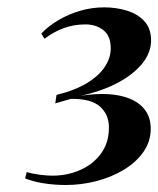

<svg xmlns="http://www.w3.org/2000/svg" viewBox="-20 -928 441 535"><path d="M163.5 -412.5Q132 -412.5 101.8 -417.2Q71.5 -422 50 -431L54.5 -448.5Q69.5 -444 90 -441.2Q110.5 -438.5 126 -438.5Q167 -438.5 202.8 -454Q238.5 -469.5 260.8 -499.2Q283 -529 283.5 -570.5Q284.5 -607.5 259.2 -630.5Q234 -653.5 177.5 -652.5Q171.5 -651 163.5 -648.5Q155.5 -646 147.8 -644Q140 -642 134 -640L137.5 -663.5Q190 -676.5 223.5 -697.2Q257 -718 273 -743.2Q289 -768.5 288.5 -794Q288.5 -828 268 -844Q247.5 -860 218.5 -860Q187 -860 159.2 -850.2Q131.5 -840.5 104 -820L95 -834.5Q115 -855.5 143 -872Q171 -888.5 203.5 -898Q236 -907.5 270.5 -907.5Q303.5 -907.5 333.2 -898.5Q363 -889.5 381.8 -869.5Q400.5 -849.5 401 -817Q401.5 -781.5 375.8 -750.2Q350 -719 305.5 -696Q261 -673 204 -661Q266 -670.5 309.8 -662.2Q353.5 -654 377 -630Q400.5 -606 400 -567.5Q399.5 -532.5 379 -503.8Q358.5 -475 324.2 -454.5Q290 -434 248.2 -423.2Q206.5 -412.5 163.5 -412.5Z"/></svg>

Font: Merriweather 144pt SemiBold
Style: Italic
Weight: 600
Italic angle: -7.8°
Version: Version 2.101